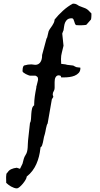

<svg xmlns="http://www.w3.org/2000/svg" viewBox="-20 -765 545 1045"><path d="M13.7 220.7Q13.7 215.3 13.4 210Q13.2 204.6 13.2 197.8Q13.2 190.9 14.6 183.3Q16.1 175.8 21.5 173.3Q27.8 162.1 40.8 156Q53.7 149.9 71.3 147.9L88.9 153.8L102.5 126Q105 117.2 106.4 111.1Q107.9 105 109.4 99.6Q110.8 94.2 113.3 88.9Q115.7 83.5 120.1 76.7Q125 69.8 127.4 59.6Q129.9 49.3 130.6 38.3Q131.3 27.3 131.6 16.8Q131.8 6.3 132.8 -1.5L143.1 -95.2Q147.9 -103 148.7 -117.2Q149.4 -131.3 150.4 -146Q151.4 -160.6 154.3 -173.3Q157.2 -186 166 -191.9V-198.7Q166 -208 167 -219Q168 -230 169.4 -241.2Q170.9 -252.4 172.9 -263.2Q174.8 -273.9 176.8 -283.7Q177.7 -286.1 177.7 -288.1Q177.7 -290 177.7 -293Q178.2 -293.9 179.4 -298.8Q180.7 -303.7 182.1 -309.6Q183.6 -315.4 184.8 -320.3Q186 -325.2 186 -326.2Q187 -327.1 187 -329.3Q187 -331.5 187 -333Q187 -340.3 185.1 -344.5Q183.1 -348.6 173.3 -353H143.1Q140.6 -353.5 133.8 -356Q127 -358.4 120.1 -362.1Q113.3 -365.7 107.9 -369.9Q102.5 -374 102.5 -378.4Q102.5 -384.3 103.8 -393.8Q105 -403.3 110.4 -408.2L111.8 -408.7Q123 -412.1 131.8 -413.3Q140.6 -414.6 150.9 -414.6L171.9 -412.1Q182.1 -412.1 189.2 -416.5Q196.3 -420.9 200.7 -428Q205.1 -435.1 207 -443.6Q209 -452.1 209 -460.4V-465.3L232.9 -554.2L236.8 -561.5L244.6 -594.7Q248.5 -603.5 253.9 -610.8Q259.3 -618.2 264.2 -625.5Q269 -632.8 272.7 -640.6Q276.4 -648.4 277.3 -658.7Q286.6 -670.4 298.3 -682.9Q310.1 -695.3 323 -707Q335.9 -718.8 349.6 -728.5Q363.3 -738.3 376.5 -745.1Q385.3 -745.1 390.4 -743.7Q395.5 -742.2 398.9 -740.2Q402.3 -738.3 405 -736.1Q407.7 -733.9 411.6 -732.4Q421.4 -728 429.2 -725.6Q437 -723.1 443.6 -720.2Q450.2 -717.3 456.1 -712.9Q461.9 -708.5 468.3 -701.2L477.5 -691.9Q477.5 -687.5 477.5 -682.1Q477.5 -676.8 477.1 -671.9Q476.6 -667 476.1 -663.1Q475.6 -659.2 475.1 -658.7L450.7 -630.9Q449.2 -629.4 443.8 -628.9Q438.5 -628.4 431.9 -627.9Q425.3 -627.4 419.4 -627.4Q413.6 -627.4 411.1 -627.4L394 -628.4Q389.6 -631.3 387.5 -637.7Q385.3 -644 383.5 -650.1Q381.8 -656.2 379.2 -660.9Q376.5 -665.5 370.6 -665.5Q355.5 -665.5 347.4 -659.4Q339.4 -653.3 335 -643.8Q330.6 -634.3 329.1 -622.6Q327.6 -610.8 325.7 -599.6Q325.2 -599.6 324.2 -596.9Q323.2 -594.2 322 -591.1Q320.8 -587.9 319.8 -585.2Q318.8 -582.5 318.8 -582L325.7 -516.1Q321.3 -496.1 316.7 -479.2Q312 -462.4 312 -443.4L313 -417.5L336.4 -414.6L345.7 -412.1L378.9 -408.2Q379.4 -407.7 382.1 -406.2Q384.8 -404.8 387.7 -403.3Q390.6 -401.9 393.3 -400.6Q396 -399.4 396.5 -399.4Q400.4 -398.9 407.7 -397.9Q415 -397 417 -397Q417 -396 417.2 -395.5Q417.5 -395 417.5 -394.5V-393.6Q417.5 -377.9 408.4 -368.2Q399.4 -358.4 386.2 -353Q373 -347.7 357.9 -345.7Q342.8 -343.8 330.6 -343.8H313Q312 -352.1 307.6 -353.5Q303.2 -355 299.3 -355Q293 -355 288.8 -351.8Q284.7 -348.6 282 -343.5Q279.3 -338.4 278.3 -331.8Q277.3 -325.2 277.3 -318.4V-285.6Q276.9 -275.4 272 -268.1Q267.1 -260.7 267.1 -251Q267.1 -246.6 268.6 -244.1Q270 -241.7 270 -239.3V-237.3L262.2 -224.6L239.3 -92.8Q236.8 -90.3 234.6 -83Q232.4 -75.7 230.5 -66.4Q228.5 -57.1 227.1 -48.6Q225.6 -40 224.1 -35.6Q218.8 -20 216.6 -5.1Q214.4 9.8 209 26.4Q206.5 32.2 205.1 33.4Q203.6 34.7 202.4 35.2Q201.2 35.6 200.7 36.9Q200.2 38.1 199.7 43.9Q197.3 65.9 191.9 87.2Q186.5 108.4 177.7 128.2Q168.9 147.9 156 165Q143.1 182.1 125.5 195.8Q125.5 202.6 119.1 213.6Q112.8 224.6 104.2 234.9Q95.7 245.1 86.7 252.7Q77.6 260.3 72.3 260.3Q64.5 260.3 56.2 257.3Q47.9 254.4 40 250Q32.2 245.6 25.4 240.2Q18.6 234.9 13.7 230Z"/></svg>

Font: IM FELL English
Style: Regular
Weight: 400
Designer: Igino Marini
Foundry: Igino Marini
Version: 3.00